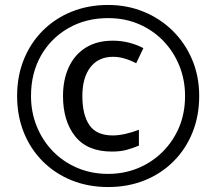

<svg xmlns="http://www.w3.org/2000/svg" viewBox="-20 -744 872 774"><path d="M431 -133Q332 -133 283 -194.5Q234 -256 234 -357Q234 -422 257 -472.5Q280 -523 325 -551.5Q370 -580 435 -580Q500 -580 558 -550L529 -489Q479 -515 436 -515Q377 -515 344.5 -473Q312 -431 312 -357Q312 -281 340.5 -239.5Q369 -198 435 -198Q458 -198 486.5 -204.5Q515 -211 540 -221V-157Q516 -147 491 -140Q466 -133 431 -133ZM416 10Q336 10 269 -17Q202 -44 152.5 -93.5Q103 -143 76 -210Q49 -277 49 -357Q49 -437 76 -504Q103 -571 152.5 -620.5Q202 -670 269 -697Q336 -724 416 -724Q492 -724 558.5 -697Q625 -670 675.5 -620.5Q726 -571 754.5 -504Q783 -437 783 -357Q783 -277 756 -210Q729 -143 679.5 -93.5Q630 -44 563 -17Q496 10 416 10ZM416 -43Q480 -43 536 -66Q592 -89 635 -131.5Q678 -174 702 -231Q726 -288 726 -357Q726 -422 703 -479Q680 -536 638.5 -579Q597 -622 540.5 -646.5Q484 -671 416 -671Q326 -671 255.5 -630.5Q185 -590 145 -519.5Q105 -449 105 -357Q105 -292 128 -235Q151 -178 192.5 -135Q234 -92 291 -67.5Q348 -43 416 -43Z"/></svg>

Font: Noto Sans Sora Sompeng
Style: Regular
Weight: 400
Designer: Monotype Design Team. David Williams.
Foundry: Monotype Imaging Inc.
Version: Version 2.101